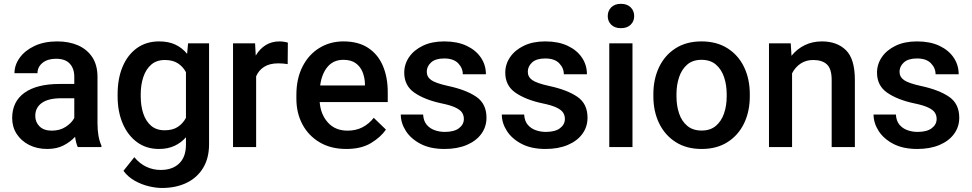

<svg xmlns="http://www.w3.org/2000/svg" viewBox="-20 -749 4949 978"><path d="M376 0Q367.2 -19.5 362.3 -52.2Q339.4 -26.9 304.2 -8.5Q269 9.8 220.7 9.8Q168.9 9.8 128.4 -10.7Q87.9 -31.2 64.9 -66.9Q42 -102.5 42 -147.5Q42 -231.4 104.7 -276.4Q167.5 -321.3 283.2 -321.3H358.4V-357.9Q358.4 -399.9 335.4 -424.8Q312.5 -449.7 265.1 -449.7Q222.2 -449.7 196.5 -428.7Q170.9 -407.7 170.9 -376H53.7Q53.7 -418 80.6 -455.1Q107.4 -492.2 156.2 -515.1Q205.1 -538.1 271.5 -538.1Q331.1 -538.1 377.2 -518.1Q423.3 -498 450 -457.8Q476.6 -417.5 476.6 -356.9V-122.1Q476.6 -50.3 496.6 -7.8V0ZM243.7 -83.5Q285.6 -83.5 315.7 -103.5Q345.7 -123.5 358.4 -148.4V-248.5H292Q226.1 -248.5 192.9 -224.6Q159.7 -200.7 159.7 -158.7Q159.7 -126.5 181.6 -105Q203.6 -83.5 243.7 -83.5Z M579.1 -258.3V-268.6Q579.1 -349.1 604.7 -409.7Q630.4 -470.2 677.7 -504.2Q725.1 -538.1 790.5 -538.1Q838.9 -538.1 873.8 -521.5Q908.7 -504.9 933.1 -474.6L938 -528.3H1044.9V-14.6Q1044.9 56.6 1014.6 106.4Q984.4 156.2 930.2 182.4Q876 208.5 804.7 208.5Q774.4 208.5 737.5 199.7Q700.7 190.9 666.3 171.6Q631.8 152.3 608.9 121.1L664.1 51.8Q692.4 85.4 726.6 101.1Q760.7 116.7 798.3 116.7Q858.4 116.7 892.8 83.5Q927.2 50.3 927.2 -12.2V-49.8Q902.3 -21.5 868.4 -5.9Q834.5 9.8 789.6 9.8Q725.1 9.8 677.7 -25.1Q630.4 -60.1 604.7 -120.6Q579.1 -181.2 579.1 -258.3ZM696.8 -268.6V-258.3Q696.8 -210.4 709.7 -171.1Q722.7 -131.8 749.5 -108.6Q776.4 -85.4 818.8 -85.4Q859.9 -85.4 886 -102.8Q912.1 -120.1 927.2 -148.9V-381.3Q912.1 -409.7 886 -426.5Q859.9 -443.4 819.8 -443.4Q777.3 -443.4 750.2 -419.7Q723.1 -396 710 -356.4Q696.8 -316.9 696.8 -268.6Z M1446.3 -531.7 1445.3 -422.4Q1421.9 -426.3 1397.5 -426.3Q1353.5 -426.3 1325.7 -408.7Q1297.9 -391.1 1284.7 -360.4V0H1167V-528.3H1279.3L1282.7 -465.8Q1302.2 -499.5 1332.8 -518.8Q1363.3 -538.1 1404.3 -538.1Q1415 -538.1 1427.5 -536.1Q1439.9 -534.2 1446.3 -531.7Z M1743.7 9.8Q1665.5 9.8 1608.4 -23.9Q1551.3 -57.6 1520.5 -115.5Q1489.7 -173.3 1489.7 -246.1V-265.6Q1489.7 -348.6 1521 -409.9Q1552.2 -471.2 1606.7 -504.6Q1661.1 -538.1 1729.5 -538.1Q1805.2 -538.1 1855.2 -505.1Q1905.3 -472.2 1930.2 -413.8Q1955.1 -355.5 1955.1 -279.3V-229H1608.4Q1613.3 -166 1650.4 -124.8Q1687.5 -83.5 1750.5 -83.5Q1793 -83.5 1826.2 -100.6Q1859.4 -117.7 1883.8 -148.9L1945.8 -88.9Q1920.4 -51.3 1870.6 -20.8Q1820.8 9.8 1743.7 9.8ZM1729 -444.3Q1679.2 -444.3 1649.2 -409.4Q1619.1 -374.5 1610.8 -313.5H1838.9V-322.8Q1837.9 -354.5 1826.7 -382.3Q1815.4 -410.2 1791.7 -427.2Q1768.1 -444.3 1729 -444.3Z M2342.8 -143.1Q2342.8 -160.6 2334 -174.8Q2325.2 -189 2300.5 -200.9Q2275.9 -212.9 2228 -222.7Q2143.6 -240.7 2091.3 -276.6Q2039.1 -312.5 2039.1 -378.9Q2039.1 -421.9 2063.7 -458Q2088.4 -494.1 2134 -516.1Q2179.7 -538.1 2242.7 -538.1Q2309.1 -538.1 2356.4 -515.9Q2403.8 -493.7 2429.4 -455.8Q2455.1 -418 2455.1 -370.6H2337.4Q2337.4 -402.3 2313.7 -426.8Q2290 -451.2 2242.7 -451.2Q2197.8 -451.2 2175.8 -430.9Q2153.8 -410.6 2153.8 -383.8Q2153.8 -357.4 2176.3 -341.3Q2198.7 -325.2 2263.2 -311Q2354 -291.5 2406 -256.1Q2458 -220.7 2458 -149.4Q2458 -103 2431.6 -66.9Q2405.3 -30.8 2357.2 -10.5Q2309.1 9.8 2244.1 9.8Q2171.9 9.8 2122.3 -16.1Q2072.8 -42 2047.1 -82.3Q2021.5 -122.6 2021.5 -165.5H2135.3Q2137.2 -132.8 2153.6 -113.5Q2169.9 -94.2 2194.6 -85.7Q2219.2 -77.1 2245.6 -77.1Q2293 -77.1 2317.9 -95.9Q2342.8 -114.7 2342.8 -143.1Z M2857.4 -143.1Q2857.4 -160.6 2848.6 -174.8Q2839.8 -189 2815.2 -200.9Q2790.5 -212.9 2742.7 -222.7Q2658.2 -240.7 2606 -276.6Q2553.7 -312.5 2553.7 -378.9Q2553.7 -421.9 2578.4 -458Q2603 -494.1 2648.7 -516.1Q2694.3 -538.1 2757.3 -538.1Q2823.7 -538.1 2871.1 -515.9Q2918.5 -493.7 2944.1 -455.8Q2969.7 -418 2969.7 -370.6H2852.1Q2852.1 -402.3 2828.4 -426.8Q2804.7 -451.2 2757.3 -451.2Q2712.4 -451.2 2690.4 -430.9Q2668.5 -410.6 2668.5 -383.8Q2668.5 -357.4 2690.9 -341.3Q2713.4 -325.2 2777.8 -311Q2868.7 -291.5 2920.7 -256.1Q2972.7 -220.7 2972.7 -149.4Q2972.7 -103 2946.3 -66.9Q2919.9 -30.8 2871.8 -10.5Q2823.7 9.8 2758.8 9.8Q2686.5 9.8 2637 -16.1Q2587.4 -42 2561.8 -82.3Q2536.1 -122.6 2536.1 -165.5H2649.9Q2651.9 -132.8 2668.2 -113.5Q2684.6 -94.2 2709.2 -85.7Q2733.9 -77.1 2760.3 -77.1Q2807.6 -77.1 2832.5 -95.9Q2857.4 -114.7 2857.4 -143.1Z M3075.7 -667Q3075.7 -693.8 3093.5 -711.7Q3111.3 -729.5 3143.1 -729.5Q3174.3 -729.5 3192.4 -711.7Q3210.4 -693.8 3210.4 -667Q3210.4 -640.6 3192.4 -623Q3174.3 -605.5 3143.1 -605.5Q3111.3 -605.5 3093.5 -623Q3075.7 -640.6 3075.7 -667ZM3201.7 -528.3V0H3083.5V-528.3Z M3308.1 -258.3V-269.5Q3308.1 -346.2 3337.2 -407Q3366.2 -467.8 3421.1 -502.9Q3476.1 -538.1 3553.2 -538.1Q3630.9 -538.1 3686 -502.9Q3741.2 -467.8 3770.3 -407Q3799.3 -346.2 3799.3 -269.5V-258.3Q3799.3 -181.6 3770.3 -121.1Q3741.2 -60.5 3686.3 -25.4Q3631.3 9.8 3554.2 9.8Q3476.6 9.8 3421.6 -25.4Q3366.7 -60.5 3337.4 -121.1Q3308.1 -181.6 3308.1 -258.3ZM3425.8 -269.5V-258.3Q3425.8 -210.4 3439.2 -170.9Q3452.6 -131.3 3481 -107.7Q3509.3 -84 3554.2 -84Q3598.1 -84 3626.2 -107.7Q3654.3 -131.3 3668 -170.9Q3681.6 -210.4 3681.6 -258.3V-269.5Q3681.6 -316.4 3668.2 -356.2Q3654.8 -396 3626.5 -420.2Q3598.1 -444.3 3553.2 -444.3Q3508.8 -444.3 3480.7 -420.2Q3452.6 -396 3439.2 -356.2Q3425.8 -316.4 3425.8 -269.5Z M4122.1 -443.4Q4085 -443.4 4057.6 -424.8Q4030.3 -406.2 4014.6 -375.5V0H3897V-528.3H4007.8L4011.7 -464.8Q4039.6 -499.5 4078.9 -518.8Q4118.2 -538.1 4166.5 -538.1Q4243.2 -538.1 4288.8 -493.7Q4334.5 -449.2 4334.5 -341.3V0H4216.3V-341.8Q4216.3 -398.4 4192.1 -420.9Q4168 -443.4 4122.1 -443.4Z M4751 -143.1Q4751 -160.6 4742.2 -174.8Q4733.4 -189 4708.7 -200.9Q4684.1 -212.9 4636.2 -222.7Q4551.8 -240.7 4499.5 -276.6Q4447.3 -312.5 4447.3 -378.9Q4447.3 -421.9 4471.9 -458Q4496.6 -494.1 4542.2 -516.1Q4587.9 -538.1 4650.9 -538.1Q4717.3 -538.1 4764.6 -515.9Q4812 -493.7 4837.6 -455.8Q4863.3 -418 4863.3 -370.6H4745.6Q4745.6 -402.3 4721.9 -426.8Q4698.2 -451.2 4650.9 -451.2Q4606 -451.2 4584 -430.9Q4562 -410.6 4562 -383.8Q4562 -357.4 4584.5 -341.3Q4606.9 -325.2 4671.4 -311Q4762.2 -291.5 4814.2 -256.1Q4866.2 -220.7 4866.2 -149.4Q4866.2 -103 4839.8 -66.9Q4813.5 -30.8 4765.4 -10.5Q4717.3 9.8 4652.3 9.8Q4580.1 9.8 4530.5 -16.1Q4481 -42 4455.3 -82.3Q4429.7 -122.6 4429.7 -165.5H4543.5Q4545.4 -132.8 4561.8 -113.5Q4578.1 -94.2 4602.8 -85.7Q4627.4 -77.1 4653.8 -77.1Q4701.2 -77.1 4726.1 -95.9Q4751 -114.7 4751 -143.1Z"/></svg>

Font: Vazirmatn FD Medium
Style: Regular
Weight: 500
Designer: Saber Rastikerdar
Foundry: Saber Rastikerdar
Version: Version 33.003